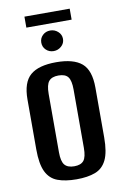

<svg xmlns="http://www.w3.org/2000/svg" viewBox="-84 -770 531 827"><g transform="rotate(-10 182.0 -356.5)"><path d="M183 8Q134 8 100.5 -4.5Q67 -17 50.5 -51Q34 -85 34 -149V-367Q34 -442 70 -473Q106 -504 183 -504Q259 -504 295 -473.5Q331 -443 331 -367V-149Q331 -85 314.5 -51Q298 -17 265 -4.5Q232 8 183 8ZM183 -49Q212 -49 224.5 -64.5Q237 -80 237 -120V-375Q237 -414 225 -430Q213 -446 183 -446Q154 -446 141 -430.5Q128 -415 128 -375V-120Q128 -80 141 -64.5Q154 -49 183 -49ZM182 -553Q162 -553 148.5 -566Q135 -579 135 -598Q135 -617 148.5 -630Q162 -643 182 -643Q201 -643 215.5 -630Q230 -617 230 -598Q230 -579 215.5 -566Q201 -553 182 -553ZM83 -673V-721H281V-673Z"/></g></svg>

Font: Alumni Sans SemiBold
Style: Regular
Weight: 600
Designer: Robert E. Leuschke
Foundry: Robert E. Leuschke
Version: Version 1.018